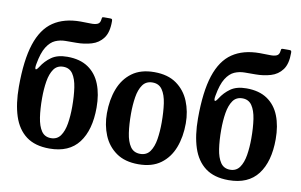

<svg xmlns="http://www.w3.org/2000/svg" viewBox="-81 -952 1756 1121"><g transform="rotate(10 796.5 -392.0)"><path d="M500.5 -782.5Q501 -716.5 475.2 -682Q449.5 -647.5 407.2 -635Q365 -622.5 317.5 -622.5Q285.5 -622.5 253.5 -622.2Q221.5 -622 193.2 -609.8Q165 -597.5 143 -562.8Q121 -528 109 -459.5Q104.5 -435.5 109.5 -430Q114.5 -424.5 128.5 -446Q152 -483.5 187.2 -508.2Q222.5 -533 280.5 -533Q356 -533 404.5 -500Q453 -467 476.2 -408Q499.5 -349 499.5 -270Q499.5 -137 442.5 -62Q385.5 13 269 13Q183.5 13 131.2 -26.2Q79 -65.5 55.2 -138.2Q31.5 -211 31.5 -311.5Q31.5 -469.5 63 -565.8Q94.5 -662 158.8 -705.5Q223 -749 321 -749Q354 -749 379.8 -748Q405.5 -747 420.8 -753.8Q436 -760.5 438 -783.5Q439 -792 440.5 -794.5Q442 -797 452 -797H487.5Q496 -797 498.2 -794.2Q500.5 -791.5 500.5 -782.5ZM176.5 -270Q176.5 -206 184 -156Q191.5 -106 211 -77.2Q230.5 -48.5 267.5 -48.5Q304 -48.5 323.8 -76.5Q343.5 -104.5 351 -150.2Q358.5 -196 358.5 -250Q358.5 -314 351 -364Q343.5 -414 323.8 -442.8Q304 -471.5 267.5 -471.5Q230.5 -471.5 211 -443.5Q191.5 -415.5 184 -369.8Q176.5 -324 176.5 -270Z M564.5 -248.5Q564.5 -328.5 589 -393Q613.5 -457.5 664.8 -495.2Q716 -533 796.5 -533Q877 -533 928.2 -496.5Q979.5 -460 1004 -400Q1028.5 -340 1028.5 -270Q1028.5 -190 1004 -126Q979.5 -62 928.2 -24.5Q877 13 796.5 13Q716 13 664.8 -23.2Q613.5 -59.5 589 -119Q564.5 -178.5 564.5 -248.5ZM703.5 -270Q703.5 -207.5 710.8 -157.2Q718 -107 738 -77.8Q758 -48.5 796.5 -48.5Q834.5 -48.5 854.5 -77Q874.5 -105.5 881.8 -151.5Q889 -197.5 889 -250Q889 -313 881.8 -363Q874.5 -413 854.5 -442.2Q834.5 -471.5 796.5 -471.5Q758 -471.5 738 -443Q718 -414.5 710.8 -368.8Q703.5 -323 703.5 -270Z M1562.5 -782.5Q1563 -716.5 1537.2 -682Q1511.5 -647.5 1469.2 -635Q1427 -622.5 1379.5 -622.5Q1347.5 -622.5 1315.5 -622.2Q1283.5 -622 1255.2 -609.8Q1227 -597.5 1205 -562.8Q1183 -528 1171 -459.5Q1166.5 -435.5 1171.5 -430Q1176.5 -424.5 1190.5 -446Q1214 -483.5 1249.2 -508.2Q1284.5 -533 1342.5 -533Q1418 -533 1466.5 -500Q1515 -467 1538.2 -408Q1561.5 -349 1561.5 -270Q1561.5 -137 1504.5 -62Q1447.5 13 1331 13Q1245.5 13 1193.2 -26.2Q1141 -65.5 1117.2 -138.2Q1093.5 -211 1093.5 -311.5Q1093.5 -469.5 1125 -565.8Q1156.5 -662 1220.8 -705.5Q1285 -749 1383 -749Q1416 -749 1441.8 -748Q1467.5 -747 1482.8 -753.8Q1498 -760.5 1500 -783.5Q1501 -792 1502.5 -794.5Q1504 -797 1514 -797H1549.5Q1558 -797 1560.2 -794.2Q1562.5 -791.5 1562.5 -782.5ZM1238.5 -270Q1238.5 -206 1246 -156Q1253.5 -106 1273 -77.2Q1292.5 -48.5 1329.5 -48.5Q1366 -48.5 1385.8 -76.5Q1405.5 -104.5 1413 -150.2Q1420.5 -196 1420.5 -250Q1420.5 -314 1413 -364Q1405.5 -414 1385.8 -442.8Q1366 -471.5 1329.5 -471.5Q1292.5 -471.5 1273 -443.5Q1253.5 -415.5 1246 -369.8Q1238.5 -324 1238.5 -270Z"/></g></svg>

Font: Besley* Narrow Semi
Style: Regular
Weight: 600
Width: 4
Designer: Owen Earl
Foundry: indestructible type*
Version: Version 3.000; ttfautohint (v1.8.3)